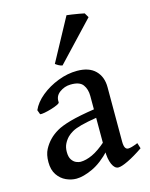

<svg xmlns="http://www.w3.org/2000/svg" viewBox="-113 -804 699 892"><g transform="rotate(-15 236.5 -358.0)"><path d="M466.8 -44.9Q425.3 -16.6 392.8 -1Q360.4 14.6 345.2 14.6Q327.1 14.6 315.7 -11Q304.2 -36.6 304.2 -80.1V-340.3Q304.2 -372.6 288.3 -394.3Q272.5 -416 228.5 -415Q199.7 -414.6 175.8 -397Q151.9 -379.4 154.8 -350.1Q155.3 -345.2 142.8 -339.4Q130.4 -333.5 112.5 -328.1Q94.7 -322.8 78.9 -319.8Q63 -316.9 57.1 -318.4L49.3 -339.8Q64.5 -374.5 100.3 -403.8Q136.2 -433.1 182.4 -450.9Q228.5 -468.8 274.4 -468.8Q332 -468.8 362.1 -438.7Q392.1 -408.7 392.1 -358.9V-96.7Q392.1 -58.6 411.6 -58.6Q418.5 -58.6 428.7 -61.3Q439 -64 458.5 -71.8ZM309.1 -235.8Q257.8 -227.5 229 -219.7Q200.2 -211.9 185.1 -203.1Q169.9 -194.3 159.7 -184.1Q147 -170.9 139.2 -154.8Q131.3 -138.7 131.3 -116.7Q131.3 -92.3 140.4 -79.1Q149.4 -65.9 161.4 -61Q173.3 -56.2 181.6 -56.2Q208 -56.2 239.3 -70.6Q270.5 -85 309.1 -119.1L313 -76.7Q267.1 -27.3 221.7 -6.3Q176.3 14.6 143.1 14.6Q118.2 14.6 93.8 3.4Q69.3 -7.8 53 -31.7Q36.6 -55.7 36.6 -93.3Q36.6 -129.4 49.3 -153.6Q62 -177.7 80.1 -195.8Q95.7 -211.9 119.1 -225.8Q142.6 -239.7 186.8 -252.2Q231 -264.6 309.1 -276.4ZM216.3 -510.3Q207.5 -511.7 198.2 -516.8Q189 -522 183.6 -526.4L294.4 -731Q301.8 -730.5 319.1 -727.8Q336.4 -725.1 353.8 -722.2Q371.1 -719.2 378.4 -717.3L391.1 -695.8Z"/></g></svg>

Font: Gentium Book Plus
Style: Regular
Weight: 400
Designer: Victor Gaultney, Annie Olsen, Iska Routamaa, Becca Hirsbrunner
Foundry: SIL International
Version: Version 6.101